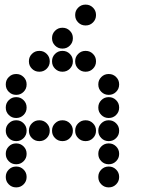

<svg xmlns="http://www.w3.org/2000/svg" viewBox="-20 -815 640 830"><path d="M349 -795Q331 -795 318 -782Q305 -769 305 -751V-749Q305 -731 318 -718Q331 -705 349 -705H351Q369 -705 382 -718Q395 -731 395 -749V-751Q395 -769 382 -782Q369 -795 351 -795ZM249 -695Q231 -695 218 -682Q205 -669 205 -651V-649Q205 -631 218 -618Q231 -605 249 -605H251Q269 -605 282 -618Q295 -631 295 -649V-651Q295 -669 282 -682Q269 -695 251 -695ZM149 -595Q131 -595 118 -582Q105 -569 105 -551V-549Q105 -531 118 -518Q131 -505 149 -505H151Q169 -505 182 -518Q195 -531 195 -549V-551Q195 -569 182 -582Q169 -595 151 -595ZM249 -595Q231 -595 218 -582Q205 -569 205 -551V-549Q205 -531 218 -518Q231 -505 249 -505H251Q269 -505 282 -518Q295 -531 295 -549V-551Q295 -569 282 -582Q269 -595 251 -595ZM349 -595Q331 -595 318 -582Q305 -569 305 -551V-549Q305 -531 318 -518Q331 -505 349 -505H351Q369 -505 382 -518Q395 -531 395 -549V-551Q395 -569 382 -582Q369 -595 351 -595ZM49 -495Q31 -495 18 -482Q5 -469 5 -451V-449Q5 -431 18 -418Q31 -405 49 -405H51Q69 -405 82 -418Q95 -431 95 -449V-451Q95 -469 82 -482Q69 -495 51 -495ZM449 -495Q431 -495 418 -482Q405 -469 405 -451V-449Q405 -431 418 -418Q431 -405 449 -405H451Q469 -405 482 -418Q495 -431 495 -449V-451Q495 -469 482 -482Q469 -495 451 -495ZM49 -395Q31 -395 18 -382Q5 -369 5 -351V-349Q5 -331 18 -318Q31 -305 49 -305H51Q69 -305 82 -318Q95 -331 95 -349V-351Q95 -369 82 -382Q69 -395 51 -395ZM449 -395Q431 -395 418 -382Q405 -369 405 -351V-349Q405 -331 418 -318Q431 -305 449 -305H451Q469 -305 482 -318Q495 -331 495 -349V-351Q495 -369 482 -382Q469 -395 451 -395ZM49 -295Q31 -295 18 -282Q5 -269 5 -251V-249Q5 -231 18 -218Q31 -205 49 -205H51Q69 -205 82 -218Q95 -231 95 -249V-251Q95 -269 82 -282Q69 -295 51 -295ZM149 -295Q131 -295 118 -282Q105 -269 105 -251V-249Q105 -231 118 -218Q131 -205 149 -205H151Q169 -205 182 -218Q195 -231 195 -249V-251Q195 -269 182 -282Q169 -295 151 -295ZM249 -295Q231 -295 218 -282Q205 -269 205 -251V-249Q205 -231 218 -218Q231 -205 249 -205H251Q269 -205 282 -218Q295 -231 295 -249V-251Q295 -269 282 -282Q269 -295 251 -295ZM349 -295Q331 -295 318 -282Q305 -269 305 -251V-249Q305 -231 318 -218Q331 -205 349 -205H351Q369 -205 382 -218Q395 -231 395 -249V-251Q395 -269 382 -282Q369 -295 351 -295ZM449 -295Q431 -295 418 -282Q405 -269 405 -251V-249Q405 -231 418 -218Q431 -205 449 -205H451Q469 -205 482 -218Q495 -231 495 -249V-251Q495 -269 482 -282Q469 -295 451 -295ZM49 -195Q31 -195 18 -182Q5 -169 5 -151V-149Q5 -131 18 -118Q31 -105 49 -105H51Q69 -105 82 -118Q95 -131 95 -149V-151Q95 -169 82 -182Q69 -195 51 -195ZM449 -195Q431 -195 418 -182Q405 -169 405 -151V-149Q405 -131 418 -118Q431 -105 449 -105H451Q469 -105 482 -118Q495 -131 495 -149V-151Q495 -169 482 -182Q469 -195 451 -195ZM49 -95Q31 -95 18 -82Q5 -69 5 -51V-49Q5 -31 18 -18Q31 -5 49 -5H51Q69 -5 82 -18Q95 -31 95 -49V-51Q95 -69 82 -82Q69 -95 51 -95ZM449 -95Q431 -95 418 -82Q405 -69 405 -51V-49Q405 -31 418 -18Q431 -5 449 -5H451Q469 -5 482 -18Q495 -31 495 -49V-51Q495 -69 482 -82Q469 -95 451 -95Z"/></svg>

Font: Doto Rounded Black
Style: Regular
Weight: 900
Monospace: yes
Version: Version 1.000